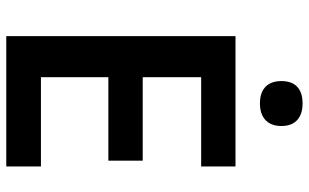

<svg xmlns="http://www.w3.org/2000/svg" viewBox="-202 -760 963 598"><g transform="rotate(90 279.0 -461.5)"><path d="M303 -923C264 -923 233 -906 233 -857C233 -808 264 -790 303 -790C340 -790 373 -808 373 -857C373 -906 340 -923 303 -923ZM499 0V-108H221V-318H481V-425H221V-607H499V-714H93V0Z"/></g></svg>

Font: Noto Sans Bengali SemiBold
Style: Regular
Weight: 600
Designer: Jelle Bosma - Monotype Design Team
Foundry: Monotype Imaging Inc.
Version: Version 2.003